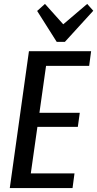

<svg xmlns="http://www.w3.org/2000/svg" viewBox="-20 -962 497 982"><path d="M115 -75H361L351 0H30L128 -700H446L436 -625H193L224 -685L176 -345L159 -385H388L378 -313H149L177 -353L129 -15ZM457 -907 312 -748H270L170 -906L210 -942L323 -816H278L426 -942Z"/></svg>

Font: Pathway Extreme Condensed Medium
Style: Italic
Weight: 500
Width: 3
Italic angle: -8°
Version: Version 1.001;gftools[0.9.26]